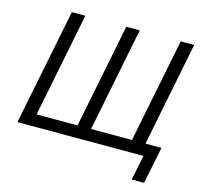

<svg xmlns="http://www.w3.org/2000/svg" viewBox="-118 -831 1188 1114"><g transform="rotate(15 476.0 -274.0)"><path d="M766 150H840L885 -72H789L914 -698H833L708 -72H462L587 -698H506L381 -72H135L260 -698H179L39 0H796Z"/></g></svg>

Font: Braiins Sans
Style: Italic
Weight: 400
Italic angle: -11.31°
Designer: Mike Abbink, Paul van der Laan, Pieter van Rosmalen, Jiri Chlebus, Lubos Buracinsky
Foundry: Bold Monday, Sudetype
Version: Version 1.000;hotconv 1.0.109;makeotfexe 2.5.65596